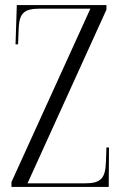

<svg xmlns="http://www.w3.org/2000/svg" viewBox="-20 -734 481 754"><path d="M25 0H407L408 -155H398L396 -99C394 -34 377 -14 313 -14H88L398 -696V-714H46L41 -560H51L53 -614C55 -679 69 -700 137 -700H335L25 -19Z"/></svg>

Font: Noto Serif Display ExtraCondensed Light
Style: Regular
Weight: 300
Width: 2
Designer: Monotype Design Team
Foundry: Monotype Imaging Inc.
Version: Version 2.009